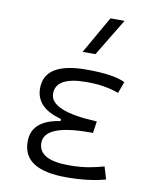

<svg xmlns="http://www.w3.org/2000/svg" viewBox="-89 -863 763 941"><g transform="rotate(10 293.0 -392.5)"><path d="M305.7 9.8C383.8 9.8 449.7 1 500 -13.7L481.4 -75.2C439.5 -64 390.1 -50.3 309.6 -50.3C207 -50.3 156.2 -78.6 156.2 -135.3C156.2 -196.3 230.5 -227.1 379.9 -227.1H397L405.8 -285.6C248.5 -293 170.9 -325.2 170.9 -383.3C170.9 -439.5 221.7 -467.3 324.2 -467.3C384.8 -467.3 437.5 -459 483.9 -441.4L504.9 -499C465.3 -518.1 402.3 -527.3 313.5 -527.3C173.3 -527.3 103.5 -484.4 103.5 -397.9C103.5 -333 145.5 -289.6 230.5 -267.1V-256.8C135.7 -242.7 88.9 -200.7 88.9 -130.4C88.9 -36.1 160.6 9.8 305.7 9.8ZM277.8 -609.4H341.8L454.1 -794.9H383.8Z"/></g></svg>

Font: Cascadia Mono Light
Style: Regular
Weight: 300
Monospace: yes
Designer: Aaron Bell
Foundry: Saja Typeworks
Version: Version 2404.023